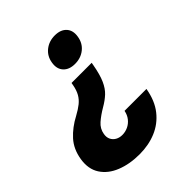

<svg xmlns="http://www.w3.org/2000/svg" viewBox="-212 -671 996 996"><g transform="rotate(-45 286.5 -173.0)"><path d="M392.1 -311 389.6 -296.9Q378.9 -236.8 363 -201.4Q347.2 -166 324.5 -145Q301.8 -124 270.5 -106Q233.9 -84.5 207.5 -61.5Q181.2 -38.6 175.8 -5.4Q171.9 16.1 179.7 32.2Q187.5 48.3 203.4 57.4Q219.2 66.4 240.2 66.4Q262.2 66.4 282.5 56.9Q302.7 47.4 317.1 29.3Q331.5 11.2 336.4 -14.2H497.1Q484.4 60.1 446.8 107.4Q409.2 154.8 354.2 177.7Q299.3 200.7 232.4 200.7Q160.2 200.7 103.3 178Q46.4 155.3 17.6 110.8Q-11.2 66.4 -1 2.4Q9.3 -61 46.9 -102.5Q84.5 -144 141.1 -173.8Q170.9 -189.9 191.2 -206.1Q211.4 -222.2 223.6 -243.7Q235.8 -265.1 241.7 -296.9L244.1 -311ZM356.9 -546.9Q399.9 -546.9 421.9 -522.5Q443.8 -498 437 -457.5Q430.7 -416.5 400.4 -392.1Q370.1 -367.7 327.1 -367.7Q284.7 -367.7 262.5 -392.1Q240.2 -416.5 247.1 -457.5Q253.4 -498 283.9 -522.5Q314.5 -546.9 356.9 -546.9Z"/></g></svg>

Font: Inter ExtraBold
Style: Italic
Weight: 800
Italic angle: -9.3988°
Designer: Rasmus Andersson
Foundry: rsms
Version: Version 4.001;git-66647c0bb